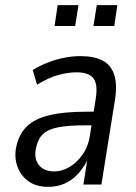

<svg xmlns="http://www.w3.org/2000/svg" viewBox="-20 -717 527 746"><path d="M167 9Q120 9 89.5 -13.5Q59 -36 47 -71.5Q35 -107 43 -146Q54 -197 85 -226.5Q116 -256 172.5 -269.5Q229 -283 315 -283H356L348 -230H310Q246 -230 206.5 -222.5Q167 -215 147 -196Q127 -177 120 -142Q111 -102 130.5 -76.5Q150 -51 191 -51Q221 -51 250.5 -68.5Q280 -86 302 -118Q324 -150 330 -195L352 -334Q361 -389 343 -412.5Q325 -436 278 -436Q244 -436 206 -425.5Q168 -415 124 -388L107 -445Q137 -463 168.5 -475Q200 -487 231.5 -493Q263 -499 292 -499Q345 -499 378 -482Q411 -465 423.5 -427.5Q436 -390 427 -331L374 0H304L321 -107H325Q309 -70 285 -43.5Q261 -17 231.5 -4Q202 9 167 9ZM343 -616 356 -697H436L424 -616ZM192 -616 204 -697H285L272 -616Z"/></svg>

Font: Nunito Sans 10pt Condensed
Style: Italic
Weight: 400
Width: 3
Italic angle: -9°
Designer: Vernon Adams
Foundry: Vernon Adams
Version: Version 3.101;gftools[0.9.27]